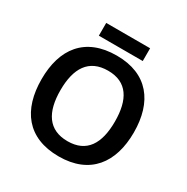

<svg xmlns="http://www.w3.org/2000/svg" viewBox="-194 -1036 1180 1212"><g transform="rotate(30 395.5 -430.0)"><path d="M555 -870H235V-777H555ZM732 -358C732 -580 623 -725 397 -725C166 -725 59 -579 59 -359C59 -137 166 10 396 10C623 10 732 -137 732 -358ZM197 -358C197 -518 257 -615 397 -615C536 -615 594 -518 594 -358C594 -198 536 -101 396 -101C257 -101 197 -198 197 -358Z"/></g></svg>

Font: Noto Kufi Arabic SemiBold
Style: Regular
Weight: 600
Designer: Monotype Design Team, David Williams, Khaled Hosny
Foundry: Google LLC
Version: Version 2.109